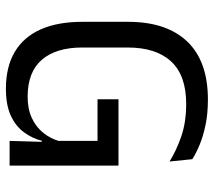

<svg xmlns="http://www.w3.org/2000/svg" viewBox="-56 -634 703 630"><g transform="rotate(90 295.0 -319.5)"><path d="M271.8 12.1Q199.5 12.1 150.5 -17.1Q101.5 -46.4 76.8 -102.3Q52.1 -158.3 52.1 -237.8V-388.9Q52.1 -515 116.8 -582.9Q181.6 -650.7 307.1 -650.7Q352.1 -650.7 388.8 -643.3Q425.5 -635.8 454.1 -624.1Q482.7 -612.4 502.8 -599.5L510.5 -524.7Q476.2 -546.4 429.3 -562.9Q382.4 -579.4 321.1 -579.4Q228 -579.4 182.2 -530Q136.4 -480.6 136.4 -387.3V-238.3Q136.4 -152.4 176.6 -105.8Q216.8 -59.2 297.7 -59.2Q338.4 -59.2 367.8 -73Q397.2 -86.8 415.9 -109.9Q434.6 -133 442.8 -160.6V-318.1L456.3 -288.5H306.2V-357.3H523.9V-105.1L442.5 -105.7Q434.5 -74.6 414.9 -47.6Q395.3 -20.6 360.5 -4.2Q325.7 12.1 271.8 12.1ZM442.8 0 446.7 -132.1H523.9V0Z"/></g></svg>

Font: Anek Devanagari Medium
Style: Regular
Weight: 500
Designer: Kailash Malviya (Devanagari) & Yesha Goshar (Latin)
Foundry: Ek Type
Version: Version 1.003